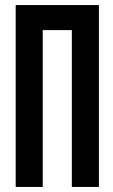

<svg xmlns="http://www.w3.org/2000/svg" viewBox="-20 -739 447 759"><path d="M42 -719H371V0H264V-620H149V0H42Z"/></svg>

Font: Osterbar
Style: Regular
Weight: 500
Width: 3
Designer: Peter Wiegel, Basierend auf Erbar schmal-halbfette Grotesk v. Jacob Erbar
Foundry: Peter Wiegel
Version: Version 1.0